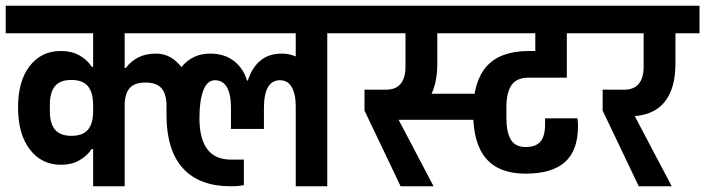

<svg xmlns="http://www.w3.org/2000/svg" viewBox="-30 -650 2461 670"><path d="M1202 -534H1112V0H1002V-279Q1002 -322 988 -346Q974 -370 947 -370Q891 -370 891 -272V-200H776V-272Q776 -370 720 -370Q693 -370 679.5 -334.5Q666 -299 666 -238Q666 -93 776 -93H821V-4Q801 0 775 0Q667 0 610 -61Q553 -122 551 -241V-281Q551 -321 534 -341.5Q517 -362 478 -362Q439 -362 422 -342Q405 -322 405 -281V0H295V-130H290Q274 -106 247 -90.5Q220 -75 183 -75Q115 -75 74 -128.5Q33 -182 33 -275Q33 -367 73.5 -419.5Q114 -472 182 -472Q220 -472 247.5 -456.5Q275 -441 290 -417H295V-534H-10V-630H1202ZM1002 -453V-534H405V-413H409Q447 -463 514 -463Q567 -463 603 -416Q642 -463 703 -463Q753 -463 786 -437.5Q819 -412 832 -369H835Q848 -412 877.5 -437.5Q907 -463 954 -463Q979 -463 1002 -453ZM295 -283Q295 -327 277 -349Q259 -371 219 -371Q180 -371 162 -349.5Q144 -328 144 -285V-262Q144 -219 162 -197.5Q180 -176 219 -176Q259 -176 277 -197.5Q295 -219 295 -262Z M1711 -232H1361L1483 0H1368L1242 -264V-337H1317Q1351 -337 1368 -357.5Q1385 -378 1385 -417V-534H1181V-630H1659V-534H1496V-428Q1496 -366 1476 -323H1711Z M1737 -275V-241Q1737 -189 1752.5 -163Q1768 -137 1804 -137Q1840 -137 1856 -156Q1872 -175 1872 -215V-237H1985Q1987 -225 1987 -210Q1987 -125 1941.5 -84.5Q1896 -44 1804 -44Q1712 -44 1666.5 -96.5Q1621 -149 1621 -258Q1621 -367 1669 -419.5Q1717 -472 1815 -472H1838V-534H1580V-630H2032V-534H1948V-379H1815Q1773 -379 1755 -353Q1737 -327 1737 -275Z M2411 -534H2327V-428Q2327 -343 2291 -296.5Q2255 -250 2185 -245L2314 0H2199L2073 -264V-337H2148Q2182 -337 2199 -357.5Q2216 -378 2216 -417V-534H2012V-630H2411Z"/></svg>

Font: Pragati Narrow
Style: Bold
Weight: 700
Designer: Hector Gatti, Marcela Romero, Pablo Cosgaya and Nicolas Silva
Foundry: Omnibus-Type
Version: Version 1.010; ttfautohint (v1.3)